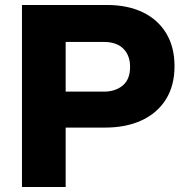

<svg xmlns="http://www.w3.org/2000/svg" viewBox="-20 -749 751 769"><path d="M68 0V-729H409Q491 -729 551.5 -700Q612 -671 645.5 -616Q679 -561 679 -484Q679 -406 644.5 -351Q610 -296 547.5 -267Q485 -238 401 -238H243V0ZM396 -581H243V-382H396Q442 -382 471.5 -406.5Q501 -431 501 -481Q501 -527 474 -554Q447 -581 396 -581Z"/></svg>

Font: BDO Grotesk ExtraBold
Style: Regular
Weight: 800
Designer: Deni Anggara
Foundry: Lokal Container
Version: Version 2.000